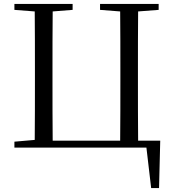

<svg xmlns="http://www.w3.org/2000/svg" viewBox="-20 -748 873 973"><path d="M53 0H722L746 205H786L792 -35H680C679 -135 679 -236 679 -337V-391C679 -493 679 -591 680 -690L784 -698V-728H487V-698L589 -690C590 -592 590 -491 590 -391V-337C590 -235 590 -135 589 -35H247C246 -135 246 -235 246 -337V-391C246 -492 246 -591 247 -690L348 -698V-728H53V-698L156 -690C157 -592 157 -492 157 -391V-337C157 -237 157 -137 156 -39L53 -30Z"/></svg>

Font: Source Han Serif KR
Style: Regular
Weight: 400
Designer: Ryoko NISHIZUKA 西塚涼子 (kana & ideographs); Frank Grießhammer (Latin, Greek & Cyrillic); Wenlong ZHANG 张文龙 (bopomofo); San
Foundry: Adobe
Version: Version 2.001;hotconv 1.1.0;makeotfexe 2.6.0